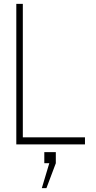

<svg xmlns="http://www.w3.org/2000/svg" viewBox="-20 -753 500 1001"><path d="M99 -733H65V0H423V-37H99ZM198 228H222L271 98V40H211V98H237Z"/></svg>

Font: Kreadon Extra Light
Style: Regular
Weight: 200
Designer: kohakuno
Foundry: StudioGnu
Version: Version 1.000;Glyphs 3.1.2 (3151)